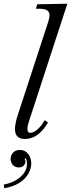

<svg xmlns="http://www.w3.org/2000/svg" viewBox="-46 -733 382 1032"><path d="M88 14Q47 14 37.5 -17.5Q28 -49 49 -113L213 -615Q226 -654 215 -670Q204 -686 166 -686H147L154 -710L316 -713L111 -85Q89 -19 117 -19Q134 -19 155.5 -37.5Q177 -56 194 -87L212 -75Q161 14 88 14ZM-23 279 -26 259Q8 253 36 237.5Q64 222 81.5 199Q99 176 99 146Q99 130 93.5 120Q88 110 74 110L99 105L76 136L74 115Q82 115 86.5 121.5Q91 128 91 136Q91 146 82 156.5Q73 167 54 167Q35 167 23 153.5Q11 140 11 121Q11 101 24.5 87Q38 73 61 73Q89 73 105.5 94.5Q122 116 122 146Q122 171 107.5 198.5Q93 226 61.5 247.5Q30 269 -23 279Z"/></svg>

Font: Baskervville
Style: Italic
Weight: 400
Italic angle: -18°
Designer: ANRT
Foundry: ANRT
Version: Version 1.100